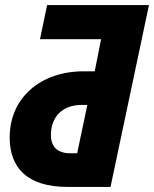

<svg xmlns="http://www.w3.org/2000/svg" viewBox="-20 -734 605 754"><path d="M245 0H414L565 -714H165L137 -580H377L352 -454H309C140 -454 18 -351 18 -194C18 -79 83 0 245 0ZM257 -132C207 -132 180 -156 180 -204C180 -277 227 -322 301 -322H323L283 -132Z"/></svg>

Font: Noto Sans SemiCondensed ExtraBold
Style: Italic
Weight: 800
Width: 4
Italic angle: -12°
Designer: Monotype Design Team
Foundry: Monotype Imaging Inc.
Version: Version 2.013